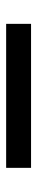

<svg xmlns="http://www.w3.org/2000/svg" viewBox="238 -188 123 640"><g transform="rotate(90 300.0 131.5)"><path d="M540 173H60V90H540Z"/></g></svg>

Font: IBM Plex Mono Text
Style: Regular
Weight: 450
Designer: Mike Abbink, Paul van der Laan, Pieter van Rosmalen
Foundry: Bold Monday
Version: Version 2.000